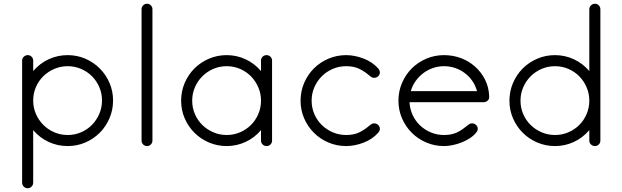

<svg xmlns="http://www.w3.org/2000/svg" viewBox="-20 -779 3320 1024"><path d="M583 -243Q583 -193 564 -148.5Q545 -104 512 -71Q479 -38 435 -19Q391 0 341 0Q287 0 239.5 -22Q192 -44 157 -85V195Q157 207 148.5 216Q140 225 128 225Q115 225 106.5 216Q98 207 98 195V-456Q98 -468 107 -476.5Q116 -485 128 -485Q140 -485 148.5 -476.5Q157 -468 157 -456V-400Q192 -441 239.5 -463Q287 -485 341 -485Q391 -485 435 -466Q479 -447 512 -414Q545 -381 564 -337Q583 -293 583 -243ZM524 -243Q524 -281 509.5 -314.5Q495 -348 470.5 -372.5Q446 -397 412.5 -411.5Q379 -426 341 -426Q303 -426 269.5 -411.5Q236 -397 211 -372.5Q186 -348 171.5 -314.5Q157 -281 157 -243Q157 -205 171.5 -171.5Q186 -138 211 -113Q236 -88 269.5 -73.5Q303 -59 341 -59Q379 -59 412.5 -73.5Q446 -88 470.5 -113Q495 -138 509.5 -171.5Q524 -205 524 -243Z M793 -29Q793 -17 784.5 -8.5Q776 0 764 0Q752 0 743.5 -8.5Q735 -17 735 -29V-730Q735 -742 743.5 -750.5Q752 -759 764 -759Q776 -759 784.5 -750.5Q793 -742 793 -730Z M1431 -29Q1431 -17 1422.5 -8.5Q1414 0 1402 0Q1389 0 1380.5 -8.5Q1372 -17 1372 -29V-85Q1337 -44 1289.5 -22Q1242 0 1189 0Q1139 0 1094.5 -19Q1050 -38 1017 -71Q984 -104 965 -148Q946 -192 946 -242Q946 -292 965 -336.5Q984 -381 1017 -414Q1050 -447 1094.5 -466Q1139 -485 1189 -485Q1242 -485 1289.5 -463Q1337 -441 1372 -400V-456Q1372 -468 1380.5 -476.5Q1389 -485 1402 -485Q1414 -485 1422.5 -476.5Q1431 -468 1431 -456ZM1372 -242Q1372 -280 1357.5 -313.5Q1343 -347 1318.5 -372Q1294 -397 1260.5 -411.5Q1227 -426 1189 -426Q1151 -426 1117.5 -411.5Q1084 -397 1059 -372Q1034 -347 1019.5 -313.5Q1005 -280 1005 -242Q1005 -204 1019.5 -170.5Q1034 -137 1059 -112.5Q1084 -88 1117.5 -73.5Q1151 -59 1189 -59Q1227 -59 1260.5 -73.5Q1294 -88 1318.5 -112.5Q1343 -137 1357.5 -170.5Q1372 -204 1372 -242Z M2006 -393Q2006 -381 1997 -372.5Q1988 -364 1976 -364Q1969 -364 1964.5 -366Q1960 -368 1955 -372Q1925 -398 1896 -412Q1867 -426 1826 -426Q1788 -426 1754.5 -411.5Q1721 -397 1696 -372Q1671 -347 1656.5 -313.5Q1642 -280 1642 -242Q1642 -204 1656.5 -170.5Q1671 -137 1696 -112.5Q1721 -88 1754.5 -73.5Q1788 -59 1826 -59Q1867 -59 1896 -73Q1925 -87 1955 -113Q1960 -117 1964.5 -119Q1969 -121 1976 -121Q1988 -121 1997 -112.5Q2006 -104 2006 -92Q2006 -85 2003.5 -80.5Q2001 -76 1997 -71Q1966 -36 1918.5 -18Q1871 0 1826 0Q1776 0 1731.5 -19Q1687 -38 1654 -71Q1621 -104 1602 -148Q1583 -192 1583 -242Q1583 -292 1602 -336.5Q1621 -381 1654 -414Q1687 -447 1731.5 -466Q1776 -485 1826 -485Q1871 -485 1918.5 -467Q1966 -449 1997 -414Q2006 -403 2006 -393Z M2589 -263Q2590 -251 2581 -242.5Q2572 -234 2560 -234H2164Q2166 -197 2181 -165Q2196 -133 2221 -109.5Q2246 -86 2278.5 -72.5Q2311 -59 2348 -59Q2369 -59 2386 -62.5Q2403 -66 2418 -73Q2433 -80 2447 -90Q2461 -100 2477 -113Q2482 -117 2486.5 -119Q2491 -121 2498 -121Q2510 -121 2519 -112.5Q2528 -104 2528 -92Q2528 -85 2525.5 -80.5Q2523 -76 2519 -71Q2505 -54 2484.5 -41Q2464 -28 2441 -19Q2418 -10 2394 -5Q2370 0 2348 0Q2298 0 2253.5 -19Q2209 -38 2176 -71Q2143 -104 2124 -148Q2105 -192 2105 -242Q2105 -292 2124 -336.5Q2143 -381 2176 -414Q2209 -447 2253.5 -466Q2298 -485 2348 -485Q2396 -485 2438.5 -469Q2481 -453 2514 -423.5Q2547 -394 2567 -354Q2587 -314 2589 -266ZM2524 -293Q2516 -323 2499 -347.5Q2482 -372 2458.5 -389.5Q2435 -407 2407 -416.5Q2379 -426 2348 -426Q2317 -426 2288.5 -416Q2260 -406 2237 -388.5Q2214 -371 2196.5 -346.5Q2179 -322 2171 -293Z M3182 -29Q3182 -17 3173.5 -8.5Q3165 0 3153 0Q3141 0 3132 -8.5Q3123 -17 3123 -29V-85Q3088 -44 3040.5 -22Q2993 0 2940 0Q2890 0 2845.5 -19Q2801 -38 2768 -71Q2735 -104 2716 -148Q2697 -192 2697 -242Q2697 -292 2716 -336.5Q2735 -381 2768 -414Q2801 -447 2845.5 -466Q2890 -485 2940 -485Q2993 -485 3040.5 -463Q3088 -441 3123 -400V-730Q3123 -742 3132 -750.5Q3141 -759 3153 -759Q3165 -759 3173.5 -750.5Q3182 -742 3182 -730ZM3123 -242Q3123 -280 3108.5 -313.5Q3094 -347 3069.5 -372Q3045 -397 3011.5 -411.5Q2978 -426 2940 -426Q2902 -426 2868.5 -411.5Q2835 -397 2810 -372Q2785 -347 2770.5 -313.5Q2756 -280 2756 -242Q2756 -204 2770.5 -170.5Q2785 -137 2810 -112.5Q2835 -88 2868.5 -73.5Q2902 -59 2940 -59Q2978 -59 3011.5 -73.5Q3045 -88 3069.5 -112.5Q3094 -137 3108.5 -170.5Q3123 -204 3123 -242Z"/></svg>

Font: Hanken Light
Style: Light
Weight: 300
Designer: Alfredo Marco Pradil
Foundry: Hanken Design Co.
Version: Version 2.06 2014